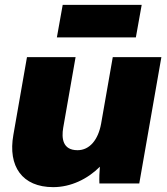

<svg xmlns="http://www.w3.org/2000/svg" viewBox="-20 -755 689 790"><path d="M199 15C271 15 340 -18 391 -69C389 -48 388 -21 389 0H553L644 -520H444L396 -246C384 -180 349 -137 299 -137C237 -137 233 -187 240 -229L291 -520H91L35 -200C12 -71 71 15 199 15ZM214 -601H539L563 -735H238Z"/></svg>

Font: Fixel Display Black
Style: Italic
Weight: 900
Italic angle: -10°
Designer: AlfaBravo + MacPaw
Foundry: Kyrylo Tkachov, Marchela Mozhyna, Serhii Makarenko, Maria Weinstein, Zakhar Kryvoshyya
Version: Version 1.210;Glyphs 3.2 (3217)